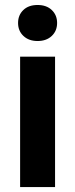

<svg xmlns="http://www.w3.org/2000/svg" viewBox="-20 -758 305 778"><path d="M53.2 0ZM203.1 0H61.5V-528.3H203.1ZM53.2 -665Q53.2 -696.8 74.5 -717.3Q95.7 -737.8 132.3 -737.8Q168.5 -737.8 189.9 -717.3Q211.4 -696.8 211.4 -665Q211.4 -632.8 189.7 -612.3Q168 -591.8 132.3 -591.8Q96.7 -591.8 75 -612.3Q53.2 -632.8 53.2 -665Z"/></svg>

Font: Roboto-o
Style: o-Bold
Weight: 700
Designer: Google
Version: Version 2.134; 2016; ttfautohint (v1.6)